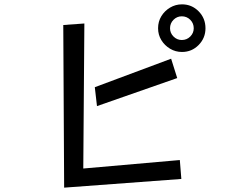

<svg xmlns="http://www.w3.org/2000/svg" viewBox="-20 -841 1040 883"><path d="M817 -602Q787 -602 762 -617Q737 -632 722 -656.5Q707 -681 707 -711Q707 -742 722 -766.5Q737 -791 762 -806Q787 -821 817 -821Q862 -821 893.5 -789Q925 -757 925 -711Q925 -666 893.5 -634Q862 -602 817 -602ZM871 -711Q871 -734 855 -750Q839 -766 816 -766Q794 -766 778 -750Q762 -734 762 -711Q762 -689 778 -673Q794 -657 816 -657Q839 -657 855 -673Q871 -689 871 -711ZM271 -726 368 -733 363 -66 807 -105 814 -18 275 22ZM416 -440 767 -571 795 -482 426 -353Z"/></svg>

Font: Moralerspace Krypton JPDOC
Style: Regular
Weight: 400
Version: v0.0.6; ttfautohint (v1.8.4.7-5d5b-dirty) -l 6 -r 45 -G 200 